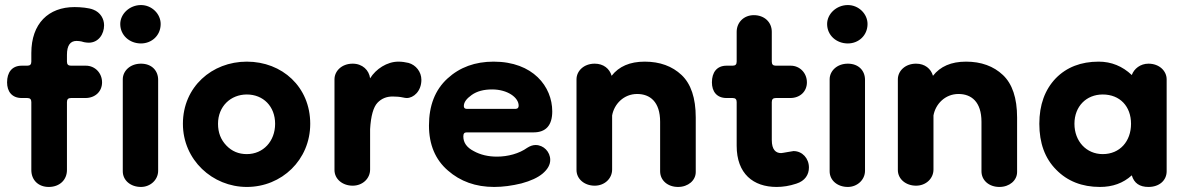

<svg xmlns="http://www.w3.org/2000/svg" viewBox="-20 -724 4694 760"><path d="M538 -552C581 -552 616 -584 616 -629C616 -669 581 -704 538 -704C493 -704 456 -669 456 -629C456 -584 493 -552 538 -552ZM173 16C216 16 245 -12 245 -51V-320C245 -331 250 -336 261 -336H318C357 -336 384 -362 384 -398C384 -435 356 -464 320 -464H261C250 -464 245 -469 245 -480V-507C245 -544 258 -562 283 -562C290 -562 296 -561 302 -560L313 -557C319 -556 325 -555 331 -555C370 -555 392 -589 392 -624C392 -649 378 -675 349 -686C332 -693 299 -696 275 -696C172 -696 104 -631 104 -514V-480C104 -469 99 -464 88 -464H66C27 -464 8 -437 8 -398C8 -362 27 -336 66 -336H88C99 -336 104 -331 104 -320V-51C104 -11 132 16 173 16ZM538 16C575 16 606 -12 606 -48V-408C606 -444 581 -472 538 -472C495 -472 466 -443 466 -410V-46C466 -10 497 16 538 16Z M957 16C1095 16 1208 -91 1208 -234C1208 -380 1097 -480 957 -480C819 -480 704 -380 704 -234C704 -91 821 16 957 16ZM957 -114C925 -114 898 -125 876 -148C854 -171 843 -199 843 -234C843 -303 893 -350 957 -350C1022 -350 1069 -303 1069 -234C1069 -165 1022 -114 957 -114Z M1376 11C1415 11 1445 -17 1445 -53V-213C1448 -265 1458 -300 1474 -317C1490 -334 1510 -342 1534 -342C1548 -342 1562 -341 1576 -338C1581 -337 1585 -336 1590 -336C1617 -336 1648 -363 1648 -408C1648 -440 1626 -467 1597 -475C1584 -478 1571 -480 1557 -480C1512 -480 1468 -451 1445 -414C1441 -446 1415 -472 1376 -472C1333 -472 1304 -443 1304 -410V-51C1304 -15 1336 11 1376 11Z M1936 16C1971 16 2007 11 2044 2C2081 -8 2109 -21 2128 -37C2148 -54 2158 -72 2158 -91C2158 -123 2132 -150 2100 -150C2089 -150 2078 -146 2067 -139C2035 -116 1990 -104 1947 -104C1913 -104 1882 -111 1855 -126C1828 -140 1814 -159 1814 -184C1814 -195 1818 -200 1827 -200H2092C2141 -200 2166 -228 2166 -283C2166 -381 2090 -480 1934 -480C1861 -480 1800 -458 1751 -413C1702 -368 1678 -306 1678 -227C1678 -152 1703 -92 1753 -49C1802 -6 1863 16 1936 16ZM1828 -293C1820 -293 1816 -297 1816 -304C1816 -319 1826 -333 1847 -348C1868 -363 1895 -370 1928 -370C1989 -370 2033 -338 2033 -306C2033 -293 2023 -293 2019 -293Z M2664 16C2704 16 2734 -10 2734 -43V-259C2734 -336 2715 -392 2678 -427C2641 -462 2592 -480 2532 -480C2473 -480 2430 -461 2401 -424C2393 -452 2369 -472 2334 -472C2291 -472 2262 -443 2262 -410V-51C2262 -15 2294 11 2334 11C2373 11 2403 -17 2403 -53V-267C2411 -312 2449 -352 2502 -352C2553 -352 2593 -321 2593 -242V-46C2593 -10 2623 16 2664 16Z M3054 16C3079 16 3105 12 3132 3C3167 -8 3182 -33 3182 -61C3182 -97 3156 -126 3121 -126C3117 -126 3077 -118 3072 -118C3051 -118 3035 -131 3035 -170V-320C3035 -331 3040 -336 3051 -336H3108C3147 -336 3174 -362 3174 -398C3174 -435 3146 -464 3110 -464H3051C3040 -464 3035 -469 3035 -480V-598C3035 -637 3005 -664 2964 -664C2924 -664 2896 -635 2896 -598V-480C2896 -469 2891 -464 2880 -464H2856C2817 -464 2798 -437 2798 -398C2798 -362 2817 -336 2856 -336H2880C2891 -336 2896 -331 2896 -320V-147C2896 -36 2962 16 3054 16Z M3336 -552C3379 -552 3414 -584 3414 -629C3414 -669 3379 -704 3336 -704C3291 -704 3254 -669 3254 -629C3254 -584 3291 -552 3336 -552ZM3336 16C3373 16 3404 -12 3404 -48V-408C3404 -444 3379 -472 3336 -472C3293 -472 3264 -443 3264 -410V-46C3264 -10 3295 16 3336 16Z M3936 16C3976 16 4006 -10 4006 -43V-259C4006 -336 3987 -392 3950 -427C3913 -462 3864 -480 3804 -480C3745 -480 3702 -461 3673 -424C3665 -452 3641 -472 3606 -472C3563 -472 3534 -443 3534 -410V-51C3534 -15 3566 11 3606 11C3645 11 3675 -17 3675 -53V-267C3683 -312 3721 -352 3774 -352C3825 -352 3865 -321 3865 -242V-46C3865 -10 3895 16 3936 16Z M4334 16C4384 16 4426 1 4460 -30C4469 1 4491 16 4526 16C4569 16 4598 -10 4598 -46V-410C4598 -443 4569 -472 4526 -472C4494 -472 4469 -452 4460 -427C4423 -462 4379 -480 4329 -480C4259 -480 4202 -458 4159 -414C4116 -369 4094 -309 4094 -234C4094 -158 4116 -97 4161 -52C4205 -7 4263 16 4334 16ZM4345 -114C4280 -114 4233 -165 4233 -234C4233 -303 4280 -350 4345 -350C4413 -350 4457 -303 4457 -234C4457 -165 4413 -114 4345 -114Z"/></svg>

Font: Dongle
Style: Bold
Weight: 700
Designer: Yanghee Ryu
Foundry: Yanghee Ryu
Version: Version 2.000